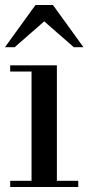

<svg xmlns="http://www.w3.org/2000/svg" viewBox="-20 -753 356 773"><path d="M107 -25V-465H21V-490H209V-25H295V0H21V-25ZM0 -563 123 -733H193L316 -563H277L158 -667L39 -563Z"/></svg>

Font: Justus
Style: Oldstyle
Weight: 500
Version: Version 001.000